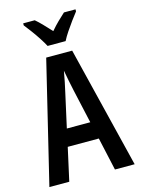

<svg xmlns="http://www.w3.org/2000/svg" viewBox="-137 -1015 804 1092"><g transform="rotate(-15 265.0 -469.0)"><path d="M14 0 187 -716H340L516 0H400L357 -194H174L131 0ZM240 -494 196 -296H334L290 -493Q284 -521 277 -555Q270 -589 265 -618Q260 -589 253 -554Q246 -519 240 -494ZM212 -778Q201 -799 183.5 -826Q166 -853 146.5 -879.5Q127 -906 111 -926V-938H179Q198 -922 220 -899Q242 -876 265 -851Q289 -879 309 -898.5Q329 -918 351 -938H419V-926Q404 -907 384.5 -880.5Q365 -854 347 -827Q329 -800 318 -778Z"/></g></svg>

Font: Noto Sans Mono Condensed SemiBold
Style: Regular
Weight: 600
Width: 3
Designer: Monotype Design Team
Foundry: Monotype Imaging Inc.
Version: Version 2.014